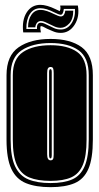

<svg xmlns="http://www.w3.org/2000/svg" viewBox="-20 -763 411 794"><path d="M189 11Q128 11 87.5 -5.5Q47 -22 27 -64.5Q7 -107 7 -185V-452Q7 -533 57 -567.5Q107 -602 189 -602Q271 -602 317.5 -568Q364 -534 364 -452V-186Q364 -107 345.5 -64.5Q327 -22 288.5 -5.5Q250 11 189 11ZM189 -6Q244 -6 278.5 -21Q313 -36 330 -75.5Q347 -115 347 -186V-452Q347 -525 305 -555Q263 -585 189 -585Q115 -585 69.5 -555Q24 -525 24 -452V-185Q24 -114 42.5 -75Q61 -36 97.5 -21Q134 -6 189 -6ZM189 -15Q136 -15 101.5 -29Q67 -43 50 -80Q33 -117 33 -185V-452Q33 -520 75.5 -548Q118 -576 189 -576Q259 -576 298.5 -548.5Q338 -521 338 -452V-186Q338 -118 322.5 -81Q307 -44 274.5 -29.5Q242 -15 189 -15ZM189 -100Q196 -100 199 -104.5Q202 -109 202 -125V-461Q202 -475 199.5 -480.5Q197 -486 189 -486Q182 -486 178.5 -480.5Q175 -475 175 -461V-125Q175 -100 189 -100ZM189 -108Q183 -108 183 -122V-465Q183 -477 189 -477Q194 -477 194 -465V-122Q194 -108 189 -108ZM231 -627Q214 -627 199.5 -633.5Q185 -640 175 -644Q165 -649 159.5 -652Q154 -655 149 -655Q148 -655 147 -650.5Q146 -646 149 -629H76Q70 -679 90 -711Q110 -743 147 -743Q173 -743 210 -725Q220 -720 227 -717Q228 -719 229.5 -724Q231 -729 229 -740H302Q310 -694 288.5 -660.5Q267 -627 231 -627ZM231 -641Q258 -641 275 -665.5Q292 -690 290 -726H244Q241 -702 231 -702Q224 -702 204 -712Q171 -729 147 -729Q119 -729 103.5 -705Q88 -681 89 -643H133Q131 -669 149 -669Q156 -669 164 -665.5Q172 -662 182 -657Q192 -652 204 -646.5Q216 -641 231 -641ZM231 -648Q218 -648 206.5 -653Q195 -658 185 -663Q175 -668 166 -672Q157 -676 149 -676Q139 -676 133 -668.5Q127 -661 126 -650H96Q96 -682 110 -702Q124 -722 147 -722Q161 -722 175 -717Q189 -712 201 -706Q210 -702 218 -698.5Q226 -695 231 -695Q240 -695 244.5 -702Q249 -709 250 -719H283Q283 -684 266.5 -666Q250 -648 231 -648Z"/></svg>

Font: Alumni Sans Collegiate One
Style: Regular
Weight: 400
Designer: Robert E. Leuschke
Foundry: Robert E. Leuschke
Version: Version 1.100